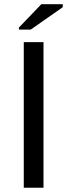

<svg xmlns="http://www.w3.org/2000/svg" viewBox="-20 -887 318 907"><path d="M92.3 0H185.5V-688H92.3ZM69.3 -747.1H125L276.4 -853V-867.2H175.3L69.3 -756.8Z"/></svg>

Font: Arimo
Style: Regular
Weight: 400
Designer: Steve Matteson
Foundry: Monotype Imaging Inc.
Version: Version 1.32